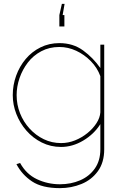

<svg xmlns="http://www.w3.org/2000/svg" viewBox="-20 -750 643 993"><path d="M296 10Q242 10 196 -13Q150 -36 116.5 -74.5Q83 -113 64.5 -160.5Q46 -208 46 -258Q46 -310 63.5 -358.5Q81 -407 113 -445Q145 -483 189.5 -505Q234 -527 287 -527Q358 -527 410 -489Q462 -451 499 -398V-519H519V22Q519 90 486.5 135Q454 180 401.5 201.5Q349 223 290 223Q198 223 146 188.5Q94 154 65 99L84 93Q116 151 171.5 177Q227 203 290 203Q347 203 394.5 182.5Q442 162 470.5 121.5Q499 81 499 22V-108Q466 -56 410.5 -23Q355 10 296 10ZM296 -10Q333 -10 368 -24Q403 -38 432 -61.5Q461 -85 479 -113Q497 -141 499 -169V-356Q483 -400 449.5 -434Q416 -468 374 -487.5Q332 -507 287 -507Q235 -507 193.5 -485Q152 -463 124 -426.5Q96 -390 81 -346Q66 -302 66 -258Q66 -209 83.5 -164.5Q101 -120 133 -85Q165 -50 206.5 -30Q248 -10 296 -10ZM314 -730 304 -672H313V-613H287V-672L300 -730Z"/></svg>

Font: Raleway Thin Thin
Style: Regular
Weight: 250
Version: Version 4.026